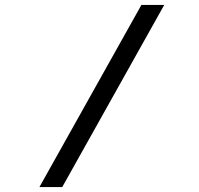

<svg xmlns="http://www.w3.org/2000/svg" viewBox="-20 -677 802 774"><path d="M231 77 642 -657H550L139 77Z"/></svg>

Font: Charger Monospace
Style: Regular
Weight: 400
Designer: Jasper
Foundry: Cannot Into Space Fonts
Version: Version 0.980